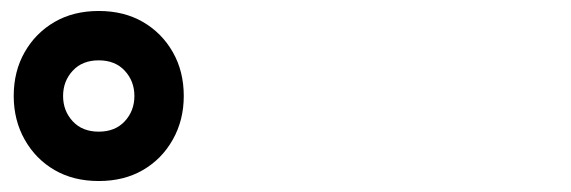

<svg xmlns="http://www.w3.org/2000/svg" viewBox="-20 -875 1040 350"><path d="M160 -545Q114 -545 79.5 -565Q45 -585 25 -620.5Q5 -656 5 -700Q5 -745 25 -780Q45 -815 79.5 -835Q114 -855 160 -855Q206 -855 240.5 -835Q275 -815 295 -780Q315 -745 315 -700Q315 -656 295 -620.5Q275 -585 240.5 -565Q206 -545 160 -545ZM160 -635Q190 -635 207.5 -654Q225 -673 225 -700Q225 -727 207.5 -746Q190 -765 160 -765Q130 -765 112.5 -746Q95 -727 95 -700Q95 -673 112.5 -654Q130 -635 160 -635Z"/></svg>

Font: Murecho Thin Black
Style: Regular
Weight: 900
Version: Version 1.010